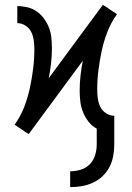

<svg xmlns="http://www.w3.org/2000/svg" viewBox="-20 -545 540 788"><path d="M268 223V158Q290 158 311.5 151.5Q333 145 348.5 129Q364 113 370.5 91.5Q377 70 377 48V-17Q357 -28 343 -46Q329 -64 320.5 -85.5Q312 -107 309.5 -129.5Q307 -152 307 -174Q307 -205 310.5 -235.5Q314 -266 320 -296L98 5L83 -4L69 -14L40 -33L42 -36Q65 -69 79.5 -106.5Q94 -144 102.5 -183.5Q111 -223 116 -263Q121 -303 121 -343Q121 -361 118.5 -379.5Q116 -398 108 -414Q100 -430 84.5 -440Q69 -450 51 -450V-520Q72 -520 93 -515Q114 -510 131.5 -497.5Q149 -485 161.5 -467.5Q174 -450 181.5 -430Q189 -410 191 -388.5Q193 -367 193 -346Q193 -315 189.5 -284.5Q186 -254 180 -224L402 -525L417 -516L431 -506L460 -487L458 -484Q435 -451 420.5 -413.5Q406 -376 397.5 -336.5Q389 -297 384 -257Q379 -217 379 -177Q379 -159 381.5 -140.5Q384 -122 392 -106Q400 -90 415.5 -80Q431 -70 449 -70V48Q449 72 444.5 96Q440 120 429 141Q418 162 400.5 178.5Q383 195 361 205Q339 215 315.5 219Q292 223 268 223Z"/></svg>

Font: Iosevka
Style: Regular
Weight: 400
Monospace: yes
Designer: Belleve Invis
Foundry: Belleve Invis
Version: Version 33.2.3; ttfautohint (v1.8.4)